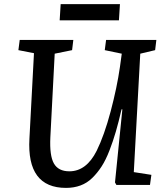

<svg xmlns="http://www.w3.org/2000/svg" viewBox="-20 -893 801 927"><path d="M272.9 -873H559.1L554.2 -794.9H268.1ZM626 -62 710.9 -48.8 704.1 0H542L535.2 -12.2L570.8 -365.2H566.9Q552.7 -303.7 539.3 -257.6Q525.9 -211.4 508.3 -166Q490.7 -120.6 470.7 -89.6Q450.7 -58.6 425.5 -33.9Q400.4 -9.3 368.7 2.4Q336.9 14.2 298.8 14.2Q108.4 14.2 122.1 -224.1L144 -636.2L68.8 -650.9L75.2 -700.2H334L328.1 -650.9L244.1 -633.8L223.1 -230Q218.8 -141.6 240.2 -103.8Q261.7 -65.9 314.9 -65.9Q397 -65.9 446.8 -165Q483.4 -239.3 514.2 -355Q544.9 -470.7 559.1 -569.8L567.9 -633.8L485.8 -650.9L492.2 -700.2H734.9L729 -650.9L657.2 -633.8Z"/></svg>

Font: Literata Book Medium
Style: Italic
Weight: 500
Italic angle: -3°
Designer: Latin by Veronika Burian and Jose Scaglione. Greek by Irene Vlachou. Cyrillic by Vera Evstafieva
Foundry: TypeTogether
Version: Version 1.003;PS 001.003;hotconv 1.0.88;makeotf.lib2.5.64775